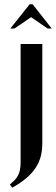

<svg xmlns="http://www.w3.org/2000/svg" viewBox="-20 -700 261 894"><path d="M177 -34Q177 1 169.5 29Q162 57 145.5 82Q129 107 102.5 129.5Q76 152 37 174L26 159Q38 149 47.5 139.5Q57 130 63.5 118Q70 106 73 90.5Q76 75 76 54V-495H177ZM118 -680H132L221 -567H202L125 -620L47 -567H28Z"/></svg>

Font: Moniqa Extra Bold Narrow Heading
Style: Regular
Weight: 800
Width: 4
Designer: Rajesh Rajput
Foundry: Rajesh Rajput
Version: Version 1.000;December 15, 2022;FontCreator 14.0.0.2794 32-b